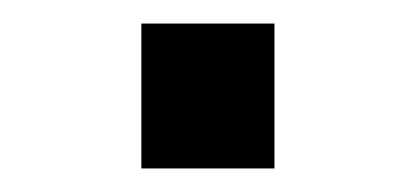

<svg xmlns="http://www.w3.org/2000/svg" viewBox="-20 -140 352 163"><path d="M100 3H213V-120H100Z"/></svg>

Font: Sawarabi Gothic
Style: Regular
Weight: 400
Designer: mshio (mshio@users.sourceforge.jp)
Version: Version 20141215